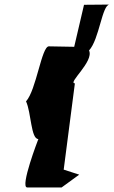

<svg xmlns="http://www.w3.org/2000/svg" viewBox="-20 -717 500 841"><path d="M94 -273C117 -224 115 -108 148 -108C148 -108 66 104 99 104H250L327 48L259 26L308 -352C274 -352 393 -448 370 -496C415 -544 427 -697 460 -697L348 -696L305 -512L194 -514C162 -514 139 -322 94 -273Z"/></svg>

Font: Crazy Punk
Style: Obl
Weight: 400
Version: Version 1